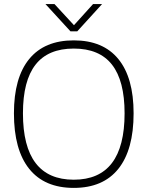

<svg xmlns="http://www.w3.org/2000/svg" viewBox="-20 -907 720 937"><path d="M48 -354Q48 -528 122.5 -619Q197 -710 340 -710Q483 -710 557.5 -619Q632 -528 632 -354Q632 -176 557.5 -83Q483 10 340 10Q197 10 122.5 -83Q48 -176 48 -354ZM588 -354Q588 -513 526.5 -591.5Q465 -670 340 -670Q215 -670 153.5 -591.5Q92 -513 92 -354Q92 -30 340 -30Q588 -30 588 -354ZM202 -887H246L341 -784L434 -887H478L357 -754H324Z"/></svg>

Font: Krub ExtraLight
Style: Regular
Weight: 275
Designer: Ekaluck Peanpanawate
Foundry: Cadson Demak Co.,Ltd.
Version: Version 1.000; ttfautohint (v1.6)